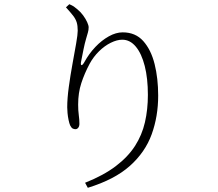

<svg xmlns="http://www.w3.org/2000/svg" viewBox="-20 -824 1040 914"><path d="M294 -789 310 -804Q324 -798 331.5 -793Q339 -788 348 -780Q364 -767 376 -750.5Q388 -734 395 -718.5Q402 -703 402 -694Q402 -681 398.5 -669.5Q395 -658 390 -640Q383 -616 378 -591Q373 -566 366 -531Q363 -515 368 -514Q373 -513 382 -529Q404 -569 434 -600.5Q464 -632 498 -651Q532 -670 564 -670Q625 -670 662 -628.5Q699 -587 716 -519Q733 -451 733 -369Q733 -270 702 -184.5Q671 -99 598 -34Q525 31 398 70L385 46Q473 11 531 -33Q589 -77 622.5 -129Q656 -181 670 -242Q684 -303 684 -372Q684 -451 669 -510Q654 -569 626.5 -602Q599 -635 562 -635Q537 -635 507.5 -620.5Q478 -606 451.5 -580Q425 -554 407 -521Q382 -474 367 -428Q352 -382 352 -326Q352 -298 355 -276.5Q358 -255 358 -235Q358 -223 352.5 -216Q347 -209 339 -209Q333 -209 326.5 -212Q320 -215 314 -227Q310 -236 306.5 -252.5Q303 -269 301.5 -286Q300 -303 300 -313Q300 -355 307.5 -410Q315 -465 325 -519.5Q335 -574 342.5 -617Q350 -660 350 -678Q350 -702 345 -718Q340 -734 327.5 -750Q315 -766 294 -789Z"/></svg>

Font: Noto Serif JP
Style: Regular
Weight: 200
Designer: Ryoko NISHIZUKA 西塚涼子 (kana & ideographs); Frank Grießhammer (Latin, Greek & Cyrillic); Wenlong ZHANG 张文龙 (bopomofo); San
Foundry: Adobe
Version: Version 2.001;hotconv 1.1.0;makeotfexe 2.6.0